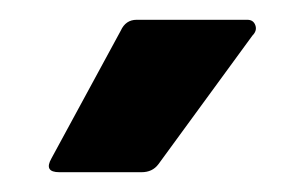

<svg xmlns="http://www.w3.org/2000/svg" viewBox="-20 -732 308 194"><path d="M40 -558Q24 -558 32 -572L102 -701Q107 -712 118 -712H230Q236 -712 238 -706.5Q240 -701 235 -696L140 -566Q134 -558 123 -558Z"/></svg>

Font: Sofia Sans Semi Condensed Black
Style: Regular
Weight: 900
Designer: Botio Nikoltchev, Ani Petrova
Foundry: lettersoup
Version: Version 4.100; ttfautohint (v1.8.4.7-5d5b)